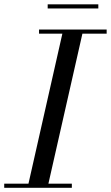

<svg xmlns="http://www.w3.org/2000/svg" viewBox="-60 -890 526 910"><path d="M70.5 0 240 -750H335L165 0ZM-40 0V-19.5H280.5V0ZM125 -730.5V-750H445.5V-730.5ZM166 -850V-869.5H406V-850Z"/></svg>

Font: Bodoni Moda 11pt
Style: Italic
Weight: 400
Italic angle: -13°
Version: Version 2.004